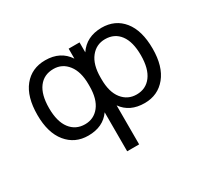

<svg xmlns="http://www.w3.org/2000/svg" viewBox="-149 -762 1298 1208"><g transform="rotate(-30 500.0 -158.0)"><path d="M313.5 -60.5Q377.9 -60.5 417.5 -110.8Q457 -161.1 457 -253.9V-267.6Q457 -359.4 417 -410.6Q377 -461.9 313.5 -461.9Q244.1 -461.9 205.6 -410.6Q167 -359.4 167 -261.7Q167 -164.1 206.5 -112.3Q246.1 -60.5 313.5 -60.5ZM688.5 -461.9Q624 -461.9 584 -411.1Q543.9 -360.4 543.9 -267.6V-253.9Q543.9 -161.1 584 -110.8Q624 -60.5 688.5 -60.5Q755.9 -60.5 794.9 -112.3Q834 -164.1 834 -261.7Q834 -359.4 795.4 -410.6Q756.8 -461.9 688.5 -461.9ZM543.9 218.8H457V-64.5Q403.3 11.7 295.9 11.7Q199.2 11.7 140.6 -60.1Q82 -131.8 82 -260.7Q82 -392.6 139.6 -463.9Q197.3 -535.2 295.9 -535.2Q406.2 -535.2 460.9 -452.1V-524.4H540V-452.1Q594.7 -534.2 705.1 -535.2Q803.7 -535.2 861.3 -463.9Q918.9 -392.6 918.9 -260.7Q918.9 -131.8 860.4 -60.1Q801.8 11.7 705.1 11.7Q597.7 11.7 543.9 -64.5Z"/></g></svg>

Font: GenEi Gothic M Regular
Style: Regular
Weight: 400
Designer: o_tamon (Modified); [Source Han Sans]
Ryoko NISHIZUKA  (kana & ideographs); Paul D. Hunt (Latin, Greek & Cyrillic); Wenl
Version: Version 1.1a;Original Version 1.004